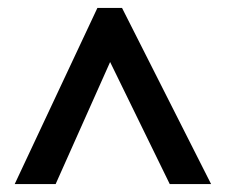

<svg xmlns="http://www.w3.org/2000/svg" viewBox="-20 -736 567 483"><path d="M17 -273 225 -716H287L511 -273H407L257 -580L120 -273Z"/></svg>

Font: Noto Sans Lao UI SemCond SemBd
Style: Regular
Weight: 600
Width: 4
Designer: Monotype Design Team
Foundry: Monotype Imaging Inc.
Version: Version 2.000; ttfautohint (v1.8.4.7-5d5b)